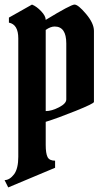

<svg xmlns="http://www.w3.org/2000/svg" viewBox="-30 -788 471 840"><path d="M170 -701Q280 -768 296 -768Q312 -768 346.5 -727Q381 -686 381 -653V-342Q381 -335 301.5 -303Q222 -271 170 -255V-154Q170 -117 178 -101Q186 -85 211 -85V-54L6 32L-10 0Q12 0 32 -26Q50 -51 50 -102V-620Q50 -681 9 -689V-711L110 -768Q130 -760 150 -739Q170 -718 170 -701ZM209 -672Q191 -672 170 -657V-302Q196 -302 228 -318.5Q260 -335 260 -353V-598Q260 -672 209 -672Z"/></svg>

Font: Pirata One
Style: Regular
Weight: 400
Designer: Rodrigo Fuenzalida, Nicolas Massi
Foundry: Rodrigo Fuenzalida, Nicolas Massi
Version: Version 1.001